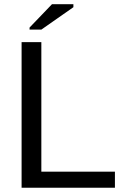

<svg xmlns="http://www.w3.org/2000/svg" viewBox="-20 -887 596 907"><path d="M522.9 -76.2V0H82V-688H175.3V-76.2ZM326.7 -853 175.3 -747.1H119.6V-756.8L225.6 -867.2H326.7Z"/></svg>

Font: Arimo
Style: Regular
Weight: 400
Designer: Steve Matteson
Foundry: Monotype Imaging Inc.
Version: Version 1.33